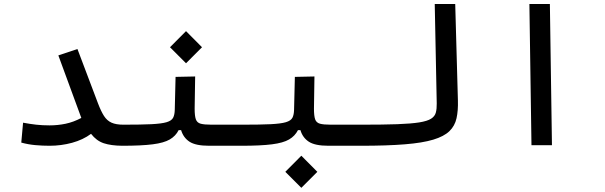

<svg xmlns="http://www.w3.org/2000/svg" viewBox="-20 -713 2970 943"><path d="M223.6 2.9Q189.5 2.9 153.8 -0.2Q118.2 -3.4 84.5 -12.7L93.3 -110.4Q127.4 -104 157.7 -100.6Q188 -97.2 223.6 -97.2Q263.2 -97.2 302 -105.2Q340.8 -113.3 379.4 -133.8L266.6 -440.9L360.4 -472.2L461.4 -205.1Q476.1 -166.5 490.7 -143.6Q505.4 -120.6 527.6 -110.6Q549.8 -100.6 585.9 -100.6Q604.5 -100.6 613.5 -92.8Q622.6 -85 622.6 -55.2Q622.6 -21 610.1 -9Q597.7 2.9 580.1 2.9Q525.4 2.4 489.5 -9.5Q453.6 -21.5 427.2 -55.7Q387.7 -26.4 334 -11.7Q280.3 2.9 223.6 2.9Z M580.1 2.9 585.9 -100.6Q672.4 -100.6 722.9 -103Q773.4 -105.5 798.1 -112.8Q822.8 -120.1 830.3 -134.8Q837.9 -149.4 838.4 -174.3L842.3 -335.4L938.5 -337.4L936 -179.2Q936 -143.6 941.9 -127Q947.8 -110.4 965.3 -105.5Q982.9 -100.6 1018.6 -100.6H1171.9Q1190.4 -100.6 1199.5 -87.6Q1208.5 -74.7 1208.5 -56.2Q1208.5 -22 1196 -9.5Q1183.6 2.9 1166 2.9H1007.3Q940.9 2.9 910.6 -17.1Q880.4 -37.1 869.6 -73.7H857.4Q842.8 -44.9 814 -28.1Q785.2 -11.2 730 -4.2Q674.8 2.9 580.1 2.9ZM893.6 -402.3 814.9 -481 893.6 -560.1 972.2 -481Z M1166 2.9 1171.9 -100.6Q1258.3 -100.6 1308.8 -103Q1359.4 -105.5 1384 -112.8Q1408.7 -120.1 1416.3 -134.8Q1423.8 -149.4 1424.3 -174.3L1428.2 -335.4L1524.4 -337.4L1522 -179.2Q1522 -143.6 1527.8 -127Q1533.7 -110.4 1551.3 -105.5Q1568.8 -100.6 1604.5 -100.6H1757.8Q1776.4 -100.6 1785.4 -87.6Q1794.4 -74.7 1794.4 -56.2Q1794.4 -22 1782 -9.5Q1769.5 2.9 1752 2.9H1593.3Q1526.9 2.9 1496.6 -17.1Q1466.3 -37.1 1455.6 -73.7H1443.4Q1428.7 -44.9 1399.9 -28.1Q1371.1 -11.2 1315.9 -4.2Q1260.7 2.9 1166 2.9ZM1460 209.5 1381.3 130.9 1460 51.8 1538.6 130.9Z M1752 2.9Q1723.6 2.9 1723.6 -51.3Q1723.6 -80.1 1733.4 -90.3Q1743.2 -100.6 1757.8 -100.6Q1862.8 -100.6 1931.2 -103Q1999.5 -105.5 2039.1 -111.8Q2078.6 -118.2 2097.2 -129.9Q2115.7 -141.6 2120.6 -160.2Q2125.5 -178.7 2125 -205.1L2115.2 -693.4H2215.8L2229 -219.7Q2230.5 -169.4 2222.2 -132.1Q2213.9 -94.7 2187.3 -68.8Q2160.6 -43 2107.9 -27.1Q2055.2 -11.2 1968.3 -4.2Q1881.3 2.9 1752 2.9Z M2590.3 0 2580.1 -693.4H2680.7L2690.9 0Z"/></svg>

Font: Cascadia Mono PL
Style: Regular
Weight: 400
Monospace: yes
Designer: Aaron Bell
Foundry: Saja Typeworks
Version: Version 2404.023; ttfautohint (v1.8.4)